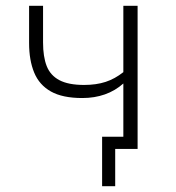

<svg xmlns="http://www.w3.org/2000/svg" viewBox="-20 -512 604 660"><path d="M376 128H331V-42H427V0H376ZM404 0V-225Q376 -200 340.5 -187.5Q305 -175 263 -175Q195 -175 155 -197.5Q115 -220 97.5 -262.5Q80 -305 80 -364V-492H128V-366Q128 -317 140.5 -285Q153 -253 184 -236.5Q215 -220 269 -220Q311 -220 343 -230.5Q375 -241 404 -264V-492H453V0Z"/></svg>

Font: Nunito Sans 7pt SemiCondensed ExtraLight
Style: Regular
Weight: 250
Width: 4
Designer: Vernon Adams
Foundry: Vernon Adams
Version: Version 3.101;gftools[0.9.27]